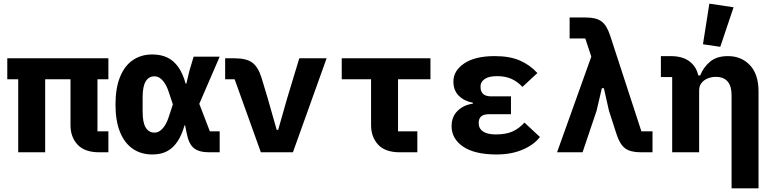

<svg xmlns="http://www.w3.org/2000/svg" viewBox="-20 -836 4240 1054"><path d="M80 -401H20V-516H575V-401H515V-115H575V0H525Q444.6 0 405.8 -42Q367 -84 367 -149V-401H228V0H80Z M1186 0H1129Q1072 0 1044 -23Q1016 -46 1005 -104L996 -148H993Q978 -95 954.5 -59.5Q931 -24 897.5 -6Q864 12 816 12Q754 12 708.5 -19.5Q663 -51 638.5 -112Q614 -173 614 -262Q614 -351 638.5 -412.5Q663 -474 708.5 -505.5Q754 -537 816 -537Q864 -537 899 -520Q934 -503 959 -467.5Q984 -432 999 -377H1003L1020 -448L1043 -525H1186L1074 -266L1132 -115H1186ZM828 -108Q844 -108 858 -117.5Q872 -127 885 -147Q898 -167 908 -199L929 -263L908 -326Q898 -358 885 -378Q872 -398 858 -407.5Q844 -417 828 -417Q797 -417 780 -389.5Q763 -362 763 -302V-223Q763 -163 780 -135.5Q797 -108 828 -108Z M1412 0 1268 -401H1216V-516H1268Q1334 -516 1366 -491.5Q1398 -467 1416 -408L1450 -295L1499 -123H1507L1556 -295L1623 -516H1773L1588 0Z M2175 0Q2094.6 0 2055.8 -42Q2017 -84 2017 -149V-401H1856V-516H2343V-401H2165V-115H2271V0Z M2706 12Q2586 12 2522.5 -31Q2459 -74 2459 -144Q2459 -195 2492 -227.5Q2525 -260 2576 -267V-272Q2528 -281 2498.5 -310.5Q2469 -340 2469 -388Q2469 -448 2528.5 -488Q2588 -528 2696 -528Q2779 -528 2834.5 -503.5Q2890 -479 2930 -435L2848 -359Q2820 -389 2786.5 -403.5Q2753 -418 2709 -418Q2663 -418 2640.5 -402Q2618 -386 2618 -363V-357Q2618 -334 2632 -320.5Q2646 -307 2677 -307H2785V-209H2664Q2635 -209 2621.5 -197Q2608 -185 2608 -163V-157Q2608 -130 2632 -114Q2656 -98 2702 -98Q2757 -98 2793 -114Q2829 -130 2859 -163L2944 -84Q2911 -41 2849 -14.5Q2787 12 2706 12Z M3193 -625H3107V-740H3196Q3253 -740 3282 -718.5Q3311 -697 3329 -642L3501 -115H3562V0H3498Q3441 0 3412 -21.5Q3383 -43 3365 -98L3323 -228L3295 -352H3284L3255 -228L3178 0H3038L3226 -525Z M3670 0V-413H3608V-528H3661Q3727 -528 3765 -499Q3803 -470 3813 -422H3814H3824Q3841 -466 3877.5 -497Q3914 -528 3976 -528Q4050 -528 4097 -478Q4144 -428 4144 -334V198H3996V-314Q3996 -363 3974.5 -388.5Q3953 -414 3909 -414Q3886 -414 3865 -405.5Q3844 -397 3831 -380.5Q3818 -364 3818 -339V0ZM3934 -579 3839 -593 3874 -816 4007 -796Z"/></svg>

Font: Lilex
Style: Regular
Weight: 400
Monospace: yes
Designer: Mike Abbink, Paul van der Laan, Pieter van Rosmalen, Mikhael Khrustik
Foundry: Mikhael Khrustik
Version: Version 2.510